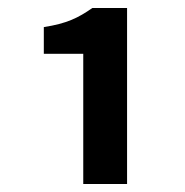

<svg xmlns="http://www.w3.org/2000/svg" viewBox="-20 -894 464 482"><path d="M189 -432H299V-874H212C176 -849 148 -835 90 -826V-759H189Z"/></svg>

Font: Source Han Sans SC Bold
Style: Regular
Weight: 700
Designer: Ryoko NISHIZUKA (kana & ideographs); Paul D. Hunt (Latin, Greek & Cyrillic); Wenlong ZHANG (bopomofo); Sandoll Communica
Foundry: Adobe Systems Incorporated
Version: Version 1.001;PS 1.001;hotconv 1.0.78;makeotf.lib2.5.61930